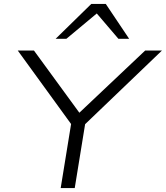

<svg xmlns="http://www.w3.org/2000/svg" viewBox="-20 -964 850 984"><path d="M291 0 349 -357 357 -311 71 -705H154L392 -379H379L724 -705H810L399 -311L421 -357L363 0ZM265 -765 448 -944H522L642 -765H587L476 -895L320 -765Z"/></svg>

Font: Nunito Sans 10pt Expanded Light
Style: Italic
Weight: 300
Width: 7
Italic angle: -9°
Designer: Vernon Adams
Foundry: Vernon Adams
Version: Version 3.101;gftools[0.9.27]